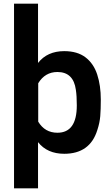

<svg xmlns="http://www.w3.org/2000/svg" viewBox="-20 -820 603 1040"><path d="M186 200H56V-800H186V-479Q236 -543 328 -543Q399 -543 443 -509.5Q487 -476 506.5 -416.5Q526 -357 526 -281Q526 -227 523 -190.5Q520 -154 507 -115Q467 13 328 13Q236 13 186 -50ZM291 -101Q396 -101 396 -249Q396 -301 391 -333Q378 -430 291 -430Q224 -430 187 -369V-161Q223 -101 291 -101Z"/></svg>

Font: Tanohe Sans SemiBold
Style: Regular
Weight: 600
Designer: Village Type and Design LLC & Cristiano Sobral
Foundry: Cooper Hewitt Smithsonian Design Museum
Version: Version 1.00;September 29, 2021;FontCreator 13.0.0.2655 64-b